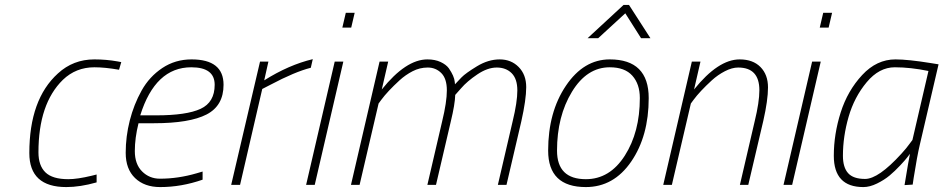

<svg xmlns="http://www.w3.org/2000/svg" viewBox="-20 -750 3828 779"><path d="M363 -509Q411 -509 456 -501L472 -498L463 -467Q406 -477 363 -477Q288 -477 235 -426Q136 -329 136 -132Q136 -78 164.5 -50.5Q193 -23 257 -23Q294 -23 352 -37L372 -42V-10Q305 9 249 9Q99 9 99 -129Q99 -347 215 -452Q277 -509 363 -509Z M629 -25Q703 -25 778 -47L802 -54V-21Q716 9 630 9Q566 9 528 -27.5Q490 -64 490 -130Q490 -196 506.5 -261Q523 -326 554.5 -382.5Q586 -439 638.5 -474Q691 -509 757 -509Q887 -509 887 -406Q887 -321 818 -285.5Q749 -250 605 -250H542Q527 -190 527 -137Q527 -84 556.5 -54.5Q586 -25 629 -25ZM614 -282Q737 -282 794 -308.5Q851 -335 851 -406Q851 -477 756 -477Q610 -477 549 -282Z M918 0 1035 -500H1069L1052 -424Q1152 -487 1249 -510L1241 -475Q1177 -459 1077 -406L1044 -389L954 0Z M1222 0 1338 -500H1373L1257 0ZM1369 -638 1383 -698H1419L1405 -638Z M1529 -387Q1627 -509 1714 -509Q1745 -509 1767.5 -498.5Q1790 -488 1801 -473Q1823 -441 1825 -418L1826 -408Q1836 -419 1852.5 -436Q1869 -453 1915 -481Q1961 -509 2007.5 -509Q2054 -509 2084.5 -478Q2115 -447 2115 -396.5Q2115 -346 2095 -257L2035 0H2000L2060 -258Q2079 -336 2079 -383Q2079 -430 2056 -453Q2033 -476 1995.5 -476Q1958 -476 1916.5 -448Q1875 -420 1851 -392L1827 -365Q1826 -327 1809 -257L1749 0H1714L1774 -258Q1793 -336 1793 -383.5Q1793 -431 1770.5 -453.5Q1748 -476 1715.5 -476Q1683 -476 1654 -461Q1625 -446 1601 -424Q1552 -379 1527 -345L1516 -330L1439 0H1404L1520 -500H1555Z M2364 -595 2510 -730H2532L2619 -595H2581L2517 -696L2407 -595ZM2454 -509Q2612 -509 2612 -352Q2612 -198 2541 -94.5Q2470 9 2357 9Q2204 9 2204 -139Q2204 -295 2276 -402Q2348 -509 2454 -509ZM2357 -23Q2454 -23 2515 -118.5Q2576 -214 2576 -352Q2576 -409 2545.5 -443Q2515 -477 2454 -477Q2361 -477 2300.5 -377.5Q2240 -278 2240 -139Q2240 -23 2357 -23Z M2796 -387Q2894 -509 2981 -509Q3035 -509 3065.5 -478Q3096 -447 3096 -395.5Q3096 -344 3077 -260L3016 0H2982L3042 -258Q3061 -336 3061 -384Q3061 -476 2975 -476Q2950 -476 2921 -461Q2892 -446 2868 -424Q2819 -379 2794 -345L2783 -330L2706 0H2671L2787 -500H2822Z M3159 0 3275 -500H3310L3194 0ZM3306 -638 3320 -698H3356L3342 -638Z M3483 9Q3363 9 3363 -118Q3363 -206 3391 -294Q3419 -382 3478 -445.5Q3537 -509 3613 -509Q3664 -509 3757 -494L3788 -489L3712 -163Q3701 -117 3687 -28L3683 -1L3650 1Q3667 -103 3672 -126Q3668 -121 3661 -111.5Q3654 -102 3632.5 -79Q3611 -56 3589.5 -38Q3568 -20 3538.5 -5.5Q3509 9 3483 9ZM3747 -462Q3674 -477 3610.5 -477Q3547 -477 3496.5 -416.5Q3446 -356 3423 -276Q3400 -196 3400 -118Q3400 -71 3421 -47.5Q3442 -24 3490 -24Q3544 -24 3637 -126Q3658 -149 3670 -166L3682 -182Z"/></svg>

Font: Titillium Web ExtraLight
Style: Italic
Weight: 275
Italic angle: -13°
Version: Version 1.002;PS 57.000;hotconv 1.0.70;makeotf.lib2.5.55311